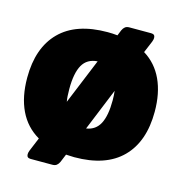

<svg xmlns="http://www.w3.org/2000/svg" viewBox="-120 -859 994 1053"><g transform="rotate(15 377.0 -332.5)"><path d="M126 65Q126 56 131 43L163 -34Q89 -77 52 -154.5Q15 -232 15 -340Q15 -510 107 -602.5Q199 -695 377 -695Q406 -695 433 -692L446 -724Q452 -737 461 -744Q470 -751 485 -751H609Q631 -751 631 -730Q631 -721 626 -708L598 -641Q668 -598 703.5 -521.5Q739 -445 739 -340Q739 -170 647 -77.5Q555 15 377 15Q360 15 330 13L311 59Q305 72 296 79Q287 86 272 86H148Q126 86 126 65ZM365 -526Q306 -522 280 -476Q254 -430 254 -340Q254 -294 259 -268ZM500 -340Q500 -370 497 -394L399 -154Q452 -162 476 -208Q500 -254 500 -340Z"/></g></svg>

Font: Mitr
Style: Bold
Weight: 700
Designer: Thanarat Vachiruckul
Foundry: Cadson Demak
Version: Version 1.002